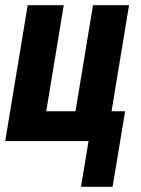

<svg xmlns="http://www.w3.org/2000/svg" viewBox="-20 -540 540 735"><path d="M290 175 319 0H0L86 -520H224L157 -114H269L336 -520H474L407 -114H459L411 175Z"/></svg>

Font: Iosevka SS04 Heavy Oblique
Style: Regular
Weight: 900
Italic angle: -9°
Monospace: yes
Designer: Belleve Invis
Foundry: Belleve Invis
Version: Version 19.0.0; ttfautohint (v1.8.4)